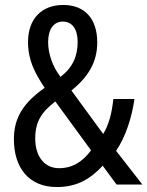

<svg xmlns="http://www.w3.org/2000/svg" viewBox="-20 -744 594 774"><path d="M235 -724C148 -724 93 -668 93 -575C93 -502 119 -452 160 -390C78 -332 36 -273 36 -183C36 -68 96 10 209 10C290 10 344 -22 394 -76L450 0H554L448 -136C487 -193 512 -273 522 -345H437C431 -289 419 -241 396 -204L268 -379C334 -433 372 -491 372 -573C372 -669 321 -724 235 -724ZM233 -657C271 -657 293 -627 293 -575C293 -518 274 -473 224 -434C192 -475 174 -528 174 -574C174 -627 197 -657 233 -657ZM203 -335 347 -138C313 -92 272 -66 218 -66C160 -66 122 -112 122 -186C122 -253 147 -292 203 -335Z"/></svg>

Font: Noto Sans Kannada Condensed
Style: Regular
Weight: 400
Width: 3
Designer: Jelle Bosma - Monotype Design Team
Foundry: Monotype Imaging Inc.
Version: Version 2.005